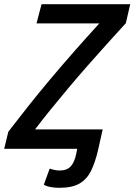

<svg xmlns="http://www.w3.org/2000/svg" viewBox="-26 -713 644 920"><path d="M257 187Q239 187 218 183.5Q197 180 184 172L212 95Q221 98 233.5 101Q246 104 260 104Q295 104 313 84Q331 64 339 25L344 0H-6L14 -82Q60 -142 110 -205Q160 -268 215 -333.5Q270 -399 329 -466Q388 -533 450 -601H149L173 -693H598L577 -602Q534 -555 487.5 -503.5Q441 -452 394 -398.5Q347 -345 302.5 -292Q258 -239 217 -188.5Q176 -138 142 -93H466L443 10Q430 64 411 104Q392 144 356.5 165.5Q321 187 257 187Z"/></svg>

Font: Ubuntu Sans Mono Medium
Style: Italic
Weight: 500
Italic angle: -13.5°
Monospace: yes
Designer: Dalton Maag Ltd
Foundry: Dalton Maag Ltd
Version: Version 1.006